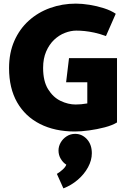

<svg xmlns="http://www.w3.org/2000/svg" viewBox="-20 -713 706 1060"><path d="M345 -259H462V-142Q445 -139 428.5 -137.5Q412 -136 398 -136Q356 -136 314.5 -156Q273 -176 245.5 -220.5Q218 -265 218 -338Q218 -390 235 -429Q252 -468 279 -493.5Q306 -519 338.5 -531.5Q371 -544 401 -544Q424 -544 448 -541.5Q472 -539 500.5 -533Q529 -527 565 -514L619 -637Q593 -655 554 -667.5Q515 -680 474 -686.5Q433 -693 399 -693Q324 -693 257 -669Q190 -645 139 -599Q88 -553 59 -487Q30 -421 30 -337Q30 -226 74.5 -148Q119 -70 201 -28.5Q283 13 393 13Q428 13 472 7Q516 1 558 -10Q600 -21 626 -37V-392H361ZM395 26Q369 26 348 39.5Q327 53 315 74Q303 95 303 118Q303 143 315.5 164Q328 185 346 196Q342 209 325 224Q308 239 294 247L330 327Q374 310 409.5 279.5Q445 249 466 210.5Q487 172 487 133Q487 85 460 55.5Q433 26 395 26Z"/></svg>

Font: Catamaran Black
Style: Regular
Weight: 900
Designer: Pria Ravichandran
Version: Version 2.000